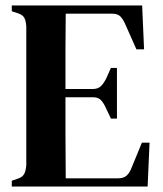

<svg xmlns="http://www.w3.org/2000/svg" viewBox="-20 -681 594 701"><path d="M23 0V-21L43 -28Q61 -33 68 -45.5Q75 -58 76 -80V-583Q75 -604 69 -615.5Q63 -627 44 -633L23 -640V-661H499L506 -501H478L438 -591Q430 -610 420 -620.5Q410 -631 390 -631H220Q219 -569 219 -503.5Q219 -438 219 -356H318Q338 -356 348.5 -366.5Q359 -377 368 -395L385 -433H407V-248H385L367 -286Q359 -304 349 -315Q339 -326 319 -326H219Q219 -254 219 -202Q219 -150 219.5 -109.5Q220 -69 220 -30H412Q432 -30 443 -40.5Q454 -51 461 -70L498 -160H526L519 0Z"/></svg>

Font: DeepMind Serif Text
Style: Regular
Weight: 400
Designer: Frank Grießhammer / Modifications: Colophon Foundry
Foundry: Colophon Foundry
Version: Version 5.003; ttfautohint (v1.8.2)